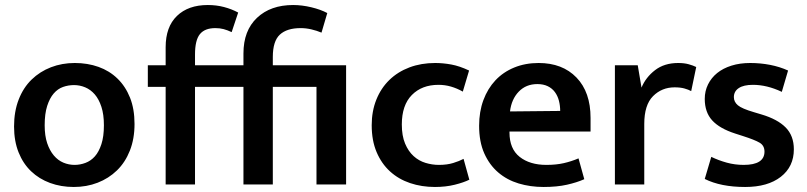

<svg xmlns="http://www.w3.org/2000/svg" viewBox="-20 -735 3217 765"><path d="M516 -241Q516 -182 497.5 -135Q479 -88 446 -56Q413 -24 369 -7Q325 10 274 10Q223 10 179.5 -6Q136 -22 104 -52.5Q72 -83 54 -128Q36 -173 36 -231Q36 -291 54.5 -338.5Q73 -386 106 -418Q139 -450 183 -467Q227 -484 278 -484Q329 -484 372.5 -468.5Q416 -453 448 -422Q480 -391 498 -346Q516 -301 516 -241ZM394 -236Q394 -279 384 -309.5Q374 -340 357.5 -359Q341 -378 319.5 -387Q298 -396 275 -396Q252 -396 231 -388.5Q210 -381 194 -362.5Q178 -344 168 -313Q158 -282 158 -236Q158 -194 168 -164.5Q178 -135 194.5 -115.5Q211 -96 232.5 -87Q254 -78 277 -78Q299 -78 320.5 -86Q342 -94 358 -112Q374 -130 384 -160.5Q394 -191 394 -236Z M808 -715Q842 -715 872.5 -707Q903 -699 929 -685L903 -607Q886 -615 871 -619Q856 -623 838 -623Q796 -623 776.5 -599Q757 -575 757 -518V-475H950V-522Q950 -613 1004 -664Q1058 -715 1148 -715Q1183 -715 1220.5 -706Q1258 -697 1284 -683L1261 -605Q1242 -613 1220.5 -618Q1199 -623 1178 -623Q1123 -623 1095 -597Q1067 -571 1067 -508V-475H1359V0H1241V-389H1067V0H950V-389H757V0H640V-389H569V-475H640V-547Q640 -628 685 -671.5Q730 -715 808 -715Z M1729 -78Q1761 -78 1785.5 -85.5Q1810 -93 1827 -102L1850 -19Q1828 -8 1792 1Q1756 10 1713 10Q1660 10 1614 -5.5Q1568 -21 1534 -52Q1500 -83 1480.5 -129Q1461 -175 1461 -236Q1461 -292 1479.5 -338Q1498 -384 1531.5 -416.5Q1565 -449 1611.5 -466.5Q1658 -484 1714 -484Q1745 -484 1778 -478Q1811 -472 1849 -454L1824 -370Q1801 -383 1777 -390Q1753 -397 1727 -397Q1661 -397 1621 -356.5Q1581 -316 1581 -239Q1581 -194 1594 -163Q1607 -132 1628 -113Q1649 -94 1675.5 -86Q1702 -78 1729 -78Z M2333 -211H2010V-207Q2010 -142 2050.5 -110Q2091 -78 2157 -78Q2196 -78 2226.5 -85Q2257 -92 2285 -104L2308 -21Q2279 -8 2239 1Q2199 10 2146 10Q2093 10 2046.5 -4Q2000 -18 1965 -48Q1930 -78 1909.5 -124Q1889 -170 1889 -234Q1889 -290 1906 -336Q1923 -382 1954 -415Q1985 -448 2029 -466Q2073 -484 2126 -484Q2221 -484 2277 -426Q2333 -368 2333 -265ZM2212 -293Q2212 -314 2207 -333.5Q2202 -353 2191 -368Q2180 -383 2162.5 -391.5Q2145 -400 2121 -400Q2076 -400 2047 -370Q2018 -340 2012 -291Z M2430 0V-475H2521L2536 -386Q2553 -427 2590 -455.5Q2627 -484 2682 -484Q2706 -484 2724 -479Q2742 -474 2754 -468L2734 -372Q2723 -378 2707 -382.5Q2691 -387 2668 -387Q2617 -387 2582 -352Q2547 -317 2547 -241V0Z M3095 -369Q3036 -397 2980 -397Q2943 -397 2923.5 -384Q2904 -371 2904 -348Q2904 -329 2920 -315.5Q2936 -302 2984 -288L3014 -279Q3078 -260 3110.5 -227Q3143 -194 3143 -140Q3143 -71 3091 -30.5Q3039 10 2949 10Q2852 10 2788 -22L2814 -110Q2843 -96 2875.5 -87Q2908 -78 2943 -78Q3026 -78 3026 -131Q3026 -155 3006.5 -166.5Q2987 -178 2940 -193L2909 -203Q2847 -223 2817.5 -255.5Q2788 -288 2788 -341Q2788 -372 2801 -398.5Q2814 -425 2837.5 -444Q2861 -463 2894.5 -473.5Q2928 -484 2969 -484Q3010 -484 3048.5 -476.5Q3087 -469 3120 -454Z"/></svg>

Font: Mukta Malar SemiBold
Style: Regular
Weight: 600
Designer: Aadarsh Rajan, Girish Dalvi, Yashodeep Gholap
Foundry: Ek Type
Version: Version 2.538;PS 1.000;hotconv 16.6.51;makeotf.lib2.5.65220;